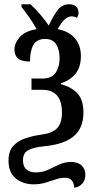

<svg xmlns="http://www.w3.org/2000/svg" viewBox="-20 -679 441 902"><path d="M329 203Q328 183 318 169.5Q308 156 286 156Q264 156 241 164Q218 172 192.5 179.5Q167 187 138 187Q89 187 54.5 159.5Q20 132 20 75Q20 31 42.5 6.5Q65 -18 100 -29.5Q135 -41 171 -46Q223 -52 247 -75.5Q271 -99 271 -150Q271 -257 179 -257H128V-310H178Q223 -310 241.5 -337.5Q260 -365 260 -406Q260 -444 244.5 -470Q229 -496 192 -496Q153 -496 137 -468Q121 -440 121 -390Q80 -390 64 -404.5Q48 -419 48 -446Q48 -477 73 -505Q98 -533 152 -542Q136 -571 116 -599.5Q96 -628 81 -646V-659H123Q146 -638 169.5 -610.5Q193 -583 209 -559Q229 -602 250 -630.5Q271 -659 305 -659Q327 -659 338 -648Q349 -637 349 -619Q349 -606 341 -595Q331 -602 316 -602Q283 -602 251 -542Q304 -532 332 -499Q360 -466 360 -416Q360 -364 335 -333Q310 -302 267 -288V-283Q315 -271 343.5 -240.5Q372 -210 372 -151Q372 -78 327 -39.5Q282 -1 189 8Q137 13 112.5 26.5Q88 40 88 74Q88 104 105 117.5Q122 131 147 131Q179 131 205 119Q231 107 257 94.5Q283 82 315 82Q347 82 364 99Q381 116 381 141Q381 170 365.5 185Q350 200 329 203Z"/></svg>

Font: Noto Serif ExtraCondensed Medium
Style: Regular
Weight: 500
Width: 2
Designer: Monotype Design Team
Foundry: Monotype Imaging Inc.
Version: Version 2.015